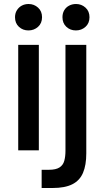

<svg xmlns="http://www.w3.org/2000/svg" viewBox="-20 -751 522 959"><path d="M188 188V97H225Q259 97 277 85.5Q295 74 301 52.5Q307 31 307 2V-527H411V15Q411 74 394.5 112.5Q378 151 341 169.5Q304 188 243 188ZM71 0V-527H174V0ZM122 -599Q94 -599 74.5 -617Q55 -635 55 -665Q55 -685 64.5 -700Q74 -715 89 -723Q104 -731 123 -731Q150 -731 170 -713Q190 -695 190 -665Q190 -635 170 -617Q150 -599 122 -599ZM359 -599Q331 -599 311.5 -617Q292 -635 292 -665Q292 -685 301 -700Q310 -715 325.5 -723Q341 -731 360 -731Q387 -731 407 -713Q427 -695 427 -665Q427 -635 407 -617Q387 -599 359 -599Z"/></svg>

Font: Onest Medium
Style: Regular
Weight: 500
Designer: Dmitri Voloshin, Andrey Kudryavtsev
Foundry: Dmitri Voloshin, Andrey Kudryavtsev
Version: Version 1.000;gftools[0.9.33]